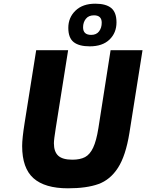

<svg xmlns="http://www.w3.org/2000/svg" viewBox="-20 -1014 792 1040"><path d="M100 -223Q100 -264 113 -346L176 -742H349L282 -320Q272 -258 272 -238Q272 -192 295.5 -170.5Q319 -149 372 -149Q414 -149 440.5 -163Q467 -177 484.5 -214Q502 -251 513 -320L579 -742H752L681 -294Q661 -170 619 -105Q577 -40 513 -17Q449 6 348 6Q223 6 161.5 -48.5Q100 -103 100 -223ZM350 -863Q350 -919 389 -956.5Q428 -994 496 -994Q554 -994 582.5 -970.5Q611 -947 611 -893Q611 -836 573 -799.5Q535 -763 466 -763Q408 -763 379 -786Q350 -809 350 -863ZM531 -891Q531 -931 489 -931Q460 -931 445 -912Q430 -893 430 -866Q430 -825 474 -825Q502 -825 516.5 -844Q531 -863 531 -891Z"/></svg>

Font: Exo ExtraBold
Style: Italic
Weight: 800
Italic angle: -9°
Designer: Natanael Gama
Foundry: Natanael Gama
Version: Version 1.500; ttfautohint (v1.6)